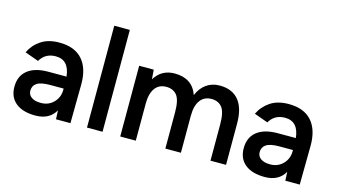

<svg xmlns="http://www.w3.org/2000/svg" viewBox="-83 -1009 2309 1311"><g transform="rotate(15 1072.0 -354.0)"><path d="M364 -62Q322 12 223 12Q134 12 84.5 -28Q35 -68 35 -141Q35 -218 86.5 -259Q138 -300 233 -300H361Q349 -415 255 -415Q181 -415 145 -353L48 -388Q74 -443 125.5 -477.5Q177 -512 255 -512Q363 -512 418 -450Q473 -388 472 -274L469 0H367ZM237 -81Q292 -81 327.5 -117.5Q363 -154 363 -207V-216H268Q203 -216 175 -197.5Q147 -179 147 -144Q147 -115 170.5 -98Q194 -81 237 -81Z M586 -720H696V0H586Z M821 -500H924L929 -433Q977 -512 1070 -512Q1195 -512 1233 -403Q1255 -456 1295 -484Q1335 -512 1389 -512Q1477 -512 1523.5 -455.5Q1570 -399 1569 -286V0H1459V-256Q1459 -342 1433 -375.5Q1407 -409 1358 -409Q1306 -409 1278 -370.5Q1250 -332 1250 -261V0H1140V-256Q1140 -342 1114 -375.5Q1088 -409 1038 -409Q986 -409 958.5 -370.5Q931 -332 931 -261V0H821Z M1985 -62Q1943 12 1844 12Q1755 12 1705.5 -28Q1656 -68 1656 -141Q1656 -218 1707.5 -259Q1759 -300 1854 -300H1982Q1970 -415 1876 -415Q1802 -415 1766 -353L1669 -388Q1695 -443 1746.5 -477.5Q1798 -512 1876 -512Q1984 -512 2039 -450Q2094 -388 2093 -274L2090 0H1988ZM1858 -81Q1913 -81 1948.5 -117.5Q1984 -154 1984 -207V-216H1889Q1824 -216 1796 -197.5Q1768 -179 1768 -144Q1768 -115 1791.5 -98Q1815 -81 1858 -81Z"/></g></svg>

Font: Oak Sans SemiBold
Style: Regular
Weight: 600
Designer: Erik Kennedy, Walven
Foundry: Erik Kennedy, Walven
Version: Version 1.000